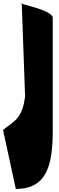

<svg xmlns="http://www.w3.org/2000/svg" viewBox="-141 -773 386 1263"><path d="M-121 82 -37 470C173 470 206 304 206 80V-655C206 -711 -50 -753 2 -753L24 -139C6 11 -51 24 -121 82Z"/></svg>

Font: Chaingun
Style: Regular
Weight: 400
Version: Version 0.91